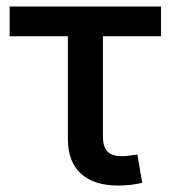

<svg xmlns="http://www.w3.org/2000/svg" viewBox="-20 -559 519 584"><path d="M339.8 5.4Q265.6 5.4 226.1 -31Q186.5 -67.4 186.5 -135.3V-448.7H9.3V-539.1H469.7V-448.7H293V-145Q293 -113.3 306.4 -98.6Q319.8 -84 351.1 -84Q360.8 -84 374.3 -85.7Q387.7 -87.4 397.9 -88.9L412.6 -2.9Q396.5 1 377.7 3.2Q358.9 5.4 339.8 5.4Z"/></svg>

Font: Inter 18pt Medium
Style: Regular
Weight: 500
Designer: Rasmus Andersson
Foundry: rsms
Version: Version 4.001;git-66647c0bb